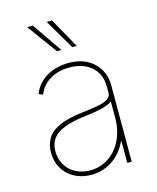

<svg xmlns="http://www.w3.org/2000/svg" viewBox="-118 -859 776 952"><g transform="rotate(-15 270.5 -383.0)"><path d="M83.5 -215.6Q91.6 -230.8 106.5 -244.1Q121.4 -257.5 144.4 -268.3Q167.3 -279.1 199 -287.1Q230.8 -295.1 272.7 -299.7Q291.9 -301.8 309.3 -304.3Q326.7 -306.8 343.8 -309.7Q360.4 -312.5 374.3 -316.6Q388.1 -320.7 398.1 -326.7Q408 -332.7 413.5 -340.7Q419 -348.7 419 -359.4V-392Q419 -426.1 407 -452.2Q394.9 -478.3 373.9 -495.9Q353 -513.5 324.8 -522.4Q296.5 -531.2 264.2 -531.2Q235.4 -531.2 210 -524.9Q184.7 -518.5 163.9 -506Q143.1 -493.6 127.7 -475.7Q112.2 -457.7 103.7 -434.7L82.4 -443.2Q93 -471.6 112 -492.4Q131 -513.1 155.2 -526.8Q179.3 -540.5 207.4 -547.2Q235.4 -554 264.2 -554Q347.3 -554 394.5 -507.8Q441.8 -461.6 441.8 -392V0H419V-110.8H416.2Q403.4 -83.1 384.8 -60.5Q366.1 -38 342.7 -22Q319.2 -6 291.5 2.7Q263.8 11.4 233 11.4Q199.6 11.4 169.4 0.9Q139.2 -9.6 116.5 -29.8Q93.8 -50.1 80.3 -79.7Q66.8 -109.4 66.8 -147.7Q66.8 -183.9 83.5 -215.6ZM233 -11.4Q285.2 -11.4 327.1 -39.4Q348.4 -53.3 365.2 -72.8Q382.1 -92.3 394.2 -117Q406.2 -141.7 412.6 -170.8Q419 -199.9 419 -233V-315.3Q398.8 -300.4 364.3 -292.3Q329.9 -284.1 281.2 -278.4Q226.6 -272 189.6 -260.7Q152.7 -249.3 130.5 -233Q108.3 -216.6 98.9 -195.3Q89.5 -174 89.5 -147.7Q89.5 -116.5 100.5 -91.3Q111.5 -66.1 130.9 -48.3Q150.2 -30.5 176.5 -21Q202.8 -11.4 233 -11.4ZM113.6 -778.4H142.8L248.6 -625H225.9ZM213.8 -778.4H241.5L326.7 -625H304Z"/></g></svg>

Font: Inter P Thin
Style: Regular
Weight: 100
Designer: Rasmus Andersson
Foundry: rsms
Version: Version 3.018;git-588b23468